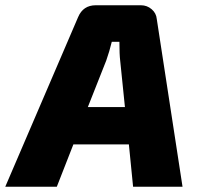

<svg xmlns="http://www.w3.org/2000/svg" viewBox="-65 -710 749 730"><path d="M425 -161H214L151 0H-45L232 -645Q251 -690 299 -690H471Q494 -690 511.5 -675Q529 -660 531 -638L629 0H441ZM410 -303 392 -479Q389 -503 389 -551H360Q351 -514 339 -480L269 -303Z"/></svg>

Font: Exo 2.0 Extra Bold
Style: Italic
Weight: 800
Italic angle: -8°
Designer: Natanael Gama
Version: Version 1.001;PS 001.001;hotconv 1.0.70;makeotf.lib2.5.58329